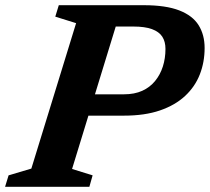

<svg xmlns="http://www.w3.org/2000/svg" viewBox="-44 -718 807 738"><path d="M432.5 -355.5Q473 -355.5 502.8 -369Q532.5 -382.5 552.2 -406.8Q572 -431 582 -462.5Q592 -494 592 -530Q592 -558 579.8 -577Q567.5 -596 540.2 -606Q513 -616 468.5 -616H312L327 -698H509Q593.5 -698 645 -678Q696.5 -658 719.5 -621Q742.5 -584 742.5 -533.5Q742.5 -479 724 -431.8Q705.5 -384.5 667.2 -349Q629 -313.5 570.8 -293.5Q512.5 -273.5 433 -273.5H195L229 -355.5ZM233 -68.5 312 -44 299.5 0H-24.5L-11 -44L76.5 -70L248.5 -629L168.5 -654L182 -698H426Z"/></svg>

Font: Newsreader 9pt SemiBold
Style: Italic
Weight: 600
Italic angle: -17°
Designer: Hugues Gentile
Foundry: Production Type
Version: Version 1.003